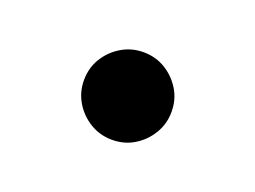

<svg xmlns="http://www.w3.org/2000/svg" viewBox="-40 -411 361 272"><g transform="rotate(20 141.0 -275.0)"><path d="M75 -275Q75 -257 84 -242Q93 -227 108 -218Q123 -209 141 -209Q159.5 -209 174.2 -218Q189 -227 198 -242Q207 -257 207 -275Q207 -293.5 198 -308.2Q189 -323 174.2 -332Q159.5 -341 141 -341Q123 -341 108 -332Q93 -323 84 -308.2Q75 -293.5 75 -275Z"/></g></svg>

Font: Besley
Style: Regular
Weight: 400
Designer: Owen Earl
Foundry: indestructible type*
Version: Version 4.000